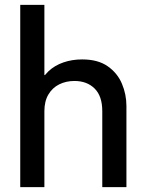

<svg xmlns="http://www.w3.org/2000/svg" viewBox="-20 -772 602 792"><path d="M63.5 0V-752H163.1V-462.4H184.1L143.1 -420.4Q154.8 -454.6 180.4 -478.5Q206.1 -502.4 241.7 -514.6Q277.3 -526.9 318.8 -526.9Q383.8 -526.9 424.1 -498.8Q464.4 -470.7 482.9 -426.8Q501.5 -382.8 501.5 -335V0H401.9V-313.5Q401.9 -375.5 370.4 -406.7Q338.9 -438 287.1 -438Q252.4 -438 224.4 -424.1Q196.3 -410.2 179.7 -382.3Q163.1 -354.5 163.1 -313.5V0Z"/></svg>

Font: Reddit Sans Medium
Style: Regular
Weight: 500
Designer: Stephen Hutchings
Foundry: Reddit
Version: Version 1.014